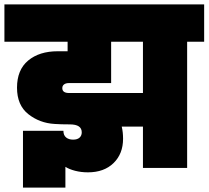

<svg xmlns="http://www.w3.org/2000/svg" viewBox="-31 -760 944 869"><path d="M893 -571H816V0H616V-187H520Q526 -162 526 -132Q526 -64 483 -22Q440 20 367 20Q336 20 309 13Q282 6 265 -5V89H73V-168H256Q256 -148 268 -138Q280 -128 300 -128Q319 -128 329 -137Q339 -146 339 -161Q339 -197 285 -197Q244 -197 216 -199Q148 -203 97 -243.5Q46 -284 46 -363Q46 -444 96.5 -486Q147 -528 230 -528H275V-571H-11V-740H893ZM616 -339V-571H472V-384H281Q267 -384 259 -378Q251 -372 251 -361Q251 -339 282 -339H325Z"/></svg>

Font: Fz Poppins Black
Style: Regular
Weight: 900
Designer: Ninad Kale (Devanagari), Jonny Pinhorn (Latin)
Foundry: Indian Type Foundry
Version: Vit hóa bi Vntype.Com & FontZin.Com